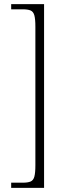

<svg xmlns="http://www.w3.org/2000/svg" viewBox="-20 -780 324 928"><path d="M34 128V103H90Q114 103 127.5 97.5Q141 92 146 74Q151 56 151 19V-651Q151 -688 146 -706Q141 -724 127.5 -729.5Q114 -735 90 -735H34V-760H193V128Z"/></svg>

Font: Noto Serif Georgian SemiCondensed ExtraLight
Style: Regular
Weight: 200
Width: 4
Designer: Monotype Design Team, Akaki Razmadze
Foundry: Google LLC
Version: Version 2.003; ttfautohint (v1.8.4.7-5d5b)